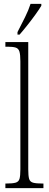

<svg xmlns="http://www.w3.org/2000/svg" viewBox="-20 -979 254 999"><path d="M8 0V-24H12Q45 -24 61 -28.5Q77 -33 81.5 -48.5Q86 -64 86 -98V-660Q86 -695 81 -711Q76 -727 61.5 -731.5Q47 -736 20 -736H8V-760H127V-98Q127 -64 131.5 -48.5Q136 -33 152 -28.5Q168 -24 201 -24H206V0ZM71 -812Q93 -855 110.5 -890Q128 -925 139 -959H195V-949Q185 -932 166 -905.5Q147 -879 124.5 -850.5Q102 -822 82 -799H71Z"/></svg>

Font: Noto Serif Ethiopic ExtraCondensed ExtraLight
Style: Regular
Weight: 200
Width: 2
Designer: Monotype Design Team
Foundry: Monotype Imaging Inc.
Version: Version 2.102; ttfautohint (v1.8.4.7-5d5b)